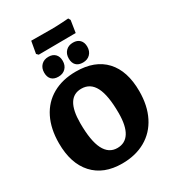

<svg xmlns="http://www.w3.org/2000/svg" viewBox="-230 -1106 1127 1246"><g transform="rotate(-30 333.0 -483.5)"><path d="M23 -307Q23 -415 62 -493.5Q101 -572 175 -614Q249 -656 350 -656Q492 -656 568 -574Q644 -492 644 -340Q644 -232 604 -152.5Q564 -73 489.5 -30.5Q415 12 314 12Q176 12 99.5 -72Q23 -156 23 -307ZM457 -284Q457 -416 424.5 -479Q392 -542 325 -542Q208 -542 208 -351Q208 -219 240.5 -155Q273 -91 337 -91Q396 -91 426.5 -139.5Q457 -188 457 -284ZM184 -884 200 -974 354 -973Q385 -973 426 -975.5Q467 -978 480 -979L489 -963L475 -873L334 -872L197 -871ZM169 -752Q169 -786 189.5 -807Q210 -828 244 -828Q276 -828 294 -809.5Q312 -791 312 -759Q312 -725 291.5 -704Q271 -683 237 -683Q204 -683 186.5 -701Q169 -719 169 -752ZM353 -752Q353 -786 373.5 -807Q394 -828 428 -828Q460 -828 478 -809.5Q496 -791 496 -759Q496 -725 475.5 -704Q455 -683 421 -683Q388 -683 370.5 -701Q353 -719 353 -752Z"/></g></svg>

Font: Alegreya ExtraBold
Style: Regular
Weight: 800
Designer: Juan Pablo del Peral
Foundry: Huerta Tipografica
Version: Version 2.007; ttfautohint (v1.6)